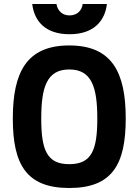

<svg xmlns="http://www.w3.org/2000/svg" viewBox="-20 -930 692 959"><path d="M326 9C540 9 608 -108 608 -338C608 -568 540 -703 326 -703C112 -703 44 -568 44 -338C44 -108 112 9 326 9ZM326 -110C214 -110 186 -181 186 -338C186 -495 214 -583 326 -583C438 -583 466 -495 466 -338C466 -181 438 -110 326 -110ZM141 -910C151 -825 206 -759 327 -759C448 -759 504 -825 514 -910H393C389 -878 366 -853 327 -853C290 -853 267 -878 262 -910H141Z"/></svg>

Font: RazerF5
Style: Bold
Weight: 700
Foundry: Razer Inc.
Version: Version 2